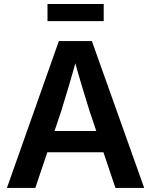

<svg xmlns="http://www.w3.org/2000/svg" viewBox="-20 -931 748 951"><path d="M14.2 0 271.5 -727.5H435.1L694.3 0H551.8L423.8 -380.4Q404.8 -439.9 383.8 -510.7Q362.8 -581.5 336.9 -675.3H369.1Q343.3 -581.1 322.5 -510.3Q301.8 -439.5 283.2 -380.4L154.8 0ZM165.5 -176.8V-282.2H543V-176.8ZM493.7 -911.1V-826.2H215.3V-911.1Z"/></svg>

Font: Inter 24pt SemiBold
Style: Regular
Weight: 600
Designer: Rasmus Andersson
Foundry: rsms
Version: Version 4.001;git-66647c0bb